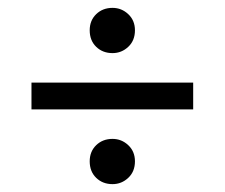

<svg xmlns="http://www.w3.org/2000/svg" viewBox="-20 -615 571 488"><path d="M60 -337V-405H471V-337ZM266 -480Q241 -480 224.5 -496Q208 -512 208 -538Q208 -563 224.5 -579Q241 -595 266 -595Q289 -595 306 -579Q323 -563 323 -538Q323 -512 306 -496Q289 -480 266 -480ZM266 -147Q241 -147 224.5 -163Q208 -179 208 -205Q208 -230 224.5 -246Q241 -262 266 -262Q289 -262 306 -246Q323 -230 323 -205Q323 -179 306 -163Q289 -147 266 -147Z"/></svg>

Font: Instrument Sans
Style: Regular
Weight: 400
Designer: Rodrigo Fuenzalida
Foundry: fragTYPE
Version: Version 1.000;gftools[0.9.28]